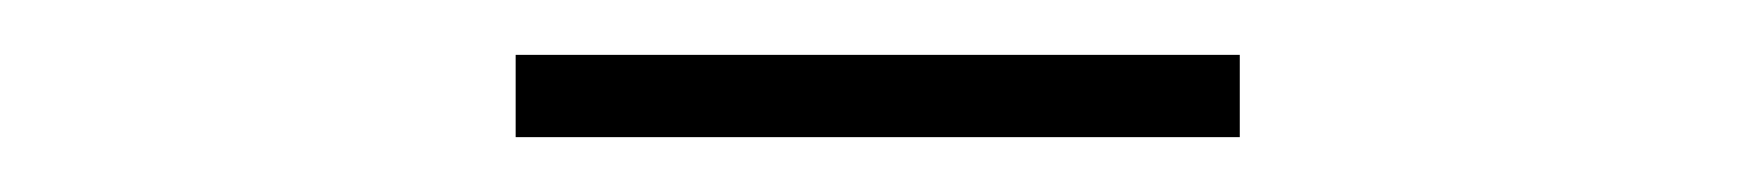

<svg xmlns="http://www.w3.org/2000/svg" viewBox="-20 -711 640 70"><path d="M168 -691H432V-661H168Z"/></svg>

Font: IBM Plex Mono ExtLt
Style: Regular
Weight: 200
Monospace: yes
Designer: Mike Abbink, Paul van der Laan, Pieter van Rosmalen
Foundry: Bold Monday
Version: Version 2.3